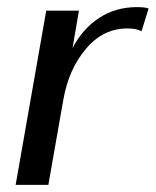

<svg xmlns="http://www.w3.org/2000/svg" viewBox="-20 -520 438 540"><path d="M110 -490H202L184 -385Q213 -440 259.5 -470Q306 -500 365 -500Q389 -500 398 -496L378 -432Q365 -440 338 -440Q270 -440 221.5 -382.5Q173 -325 158 -239L116 0H24Z"/></svg>

Font: Fahkwang
Style: Italic
Weight: 400
Italic angle: -10°
Version: Version 1.000; ttfautohint (v1.6)